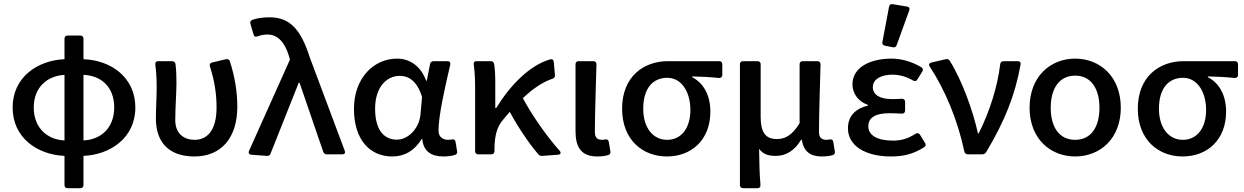

<svg xmlns="http://www.w3.org/2000/svg" viewBox="-20 -770 6209 958"><path d="M655.3 -233.4C655.3 -384.8 533.2 -469.7 396.5 -474.6V-577.1C396.5 -586.9 390.6 -592.8 380.9 -592.8H317.4C307.6 -592.8 301.8 -586.9 301.8 -577.1V-474.6C167 -468.8 43 -384.8 43 -233.4C43 -82 167 2 301.8 7.8V153.3C301.8 163.1 307.6 168.9 317.4 168.9H380.9C390.6 168.9 396.5 163.1 396.5 153.3V7.8C530.3 2 655.3 -82 655.3 -233.4ZM396.5 -69.3V-396.5C487.3 -392.6 549.8 -335 549.8 -233.4C549.8 -131.8 483.4 -73.2 396.5 -69.3ZM148.4 -233.4C148.4 -335 215.8 -391.6 301.8 -396.5V-69.3C215.8 -73.2 148.4 -131.8 148.4 -233.4Z M757.8 -178.7C757.8 -58.6 824.2 10.7 950.2 10.7C1081.1 10.7 1164.1 -79.1 1164.1 -237.3C1164.1 -312.5 1151.4 -388.7 1127 -463.9C1124 -472.7 1116.2 -476.6 1107.4 -474.6L1038.1 -458C1027.3 -455.1 1024.4 -448.2 1027.3 -438.5C1052.7 -360.4 1060.5 -294.9 1060.5 -233.4C1060.5 -122.1 1015.6 -72.3 951.2 -72.3C899.4 -72.3 854.5 -101.6 854.5 -170.9C854.5 -230.5 860.4 -307.6 860.4 -354.5C860.4 -390.6 859.4 -422.9 855.5 -451.2C853.5 -460 846.7 -464.8 837.9 -464.8H769.5C758.8 -464.8 753.9 -459 754.9 -448.2C760.7 -405.3 761.7 -365.2 761.7 -332C761.7 -281.2 757.8 -229.5 757.8 -178.7Z M1233.4 2 1311.5 7.8C1320.3 8.8 1327.1 4.9 1330.1 -3.9L1470.7 -357.4H1474.6L1592.8 -12.7C1595.7 -4.9 1601.6 0 1610.4 0H1687.5C1699.2 0 1704.1 -5.9 1700.2 -17.6L1525.4 -484.4C1482.4 -619.1 1428.7 -683.6 1326.2 -683.6C1286.1 -683.6 1261.7 -678.7 1239.3 -670.9C1230.5 -668 1226.6 -660.2 1229.5 -651.4L1245.1 -597.7C1248 -586.9 1254.9 -585 1265.6 -588.9C1279.3 -593.8 1294.9 -597.7 1314.5 -597.7C1365.2 -597.7 1400.4 -560.5 1421.9 -490.2L1426.8 -472.7L1222.7 -17.6C1217.8 -7.8 1222.7 1 1233.4 2Z M1746.1 -226.6C1746.1 -75.2 1823.2 10.7 1937.5 10.7C1998 10.7 2047.9 -17.6 2084 -76.2H2086.9C2092.8 -14.6 2131.8 10.7 2192.4 10.7C2216.8 10.7 2235.4 7.8 2250 2.9C2259.8 0 2262.7 -6.8 2260.7 -15.6L2252.9 -62.5C2251 -73.2 2244.1 -76.2 2234.4 -74.2C2228.5 -73.2 2221.7 -72.3 2215.8 -72.3C2189.5 -72.3 2168 -86.9 2168 -118.2C2168 -194.3 2200.2 -334 2226.6 -447.3C2228.5 -458 2223.6 -464.8 2212.9 -464.8H2143.6C2134.8 -464.8 2127.9 -460 2126 -451.2L2109.4 -367.2H2106.4C2077.1 -446.3 2019.5 -477.5 1960.9 -477.5C1847.7 -477.5 1746.1 -383.8 1746.1 -226.6ZM2078.1 -200.2C2072.3 -129.9 2017.6 -73.2 1960 -73.2C1892.6 -73.2 1851.6 -126 1851.6 -227.5C1851.6 -338.9 1912.1 -391.6 1974.6 -391.6C2017.6 -391.6 2060.5 -368.2 2085.9 -286.1Z M2772.5 -17.6C2706.1 -91.8 2633.8 -196.3 2588.9 -280.3C2641.6 -330.1 2689.5 -361.3 2736.3 -377C2745.1 -379.9 2750 -385.7 2749 -394.5L2743.2 -460.9C2742.2 -471.7 2735.4 -476.6 2724.6 -473.6C2623 -444.3 2527.3 -346.7 2456.1 -231.4H2451.2V-354.5C2451.2 -389.6 2450.2 -424.8 2445.3 -451.2C2443.4 -460 2437.5 -464.8 2428.7 -464.8H2358.4C2347.7 -464.8 2341.8 -459 2343.8 -448.2C2349.6 -408.2 2350.6 -364.3 2350.6 -332V-15.6C2350.6 -5.9 2356.4 0 2366.2 0H2431.6C2441.4 0 2447.3 -5.9 2447.3 -15.6V-26.4C2447.3 -89.8 2459 -137.7 2491.2 -173.8C2502 -187.5 2512.7 -199.2 2523.4 -211.9C2566.4 -132.8 2620.1 -53.7 2666 0C2671.9 5.9 2677.7 8.8 2685.5 7.8L2764.6 2C2777.3 1 2781.2 -7.8 2772.5 -17.6Z M2851.6 -116.2C2851.6 -37.1 2878.9 10.7 2960 10.7C2984.4 10.7 3001 7.8 3014.6 3.9C3024.4 1 3027.3 -6.8 3025.4 -15.6L3017.6 -62.5C3015.6 -72.3 3008.8 -76.2 2999 -74.2C2994.1 -73.2 2989.3 -72.3 2984.4 -72.3C2961.9 -72.3 2948.2 -82 2948.2 -110.4C2948.2 -205.1 2953.1 -335 2956.1 -449.2C2956.1 -459 2950.2 -464.8 2940.4 -464.8H2867.2C2857.4 -464.8 2851.6 -459 2851.6 -449.2Z M3084 -227.5C3084 -73.2 3185.5 10.7 3307.6 10.7C3430.7 10.7 3524.4 -72.3 3524.4 -212.9C3524.4 -293.9 3491.2 -355.5 3433.6 -384.8V-388.7C3482.4 -387.7 3520.5 -385.7 3567.4 -380.9C3578.1 -380.9 3584 -386.7 3584 -396.5V-449.2C3584 -459 3578.1 -464.8 3568.4 -464.8H3312.5C3194.3 -464.8 3084 -390.6 3084 -227.5ZM3424.8 -221.7C3424.8 -128.9 3377.9 -72.3 3308.6 -72.3C3239.3 -72.3 3189.5 -130.9 3189.5 -227.5C3189.5 -333 3240.2 -381.8 3309.6 -381.8C3383.8 -381.8 3424.8 -306.6 3424.8 -221.7Z M3671.9 -449.2V153.3C3671.9 163.1 3677.7 168.9 3687.5 168.9H3759.8C3769.5 168.9 3775.4 163.1 3774.4 152.3C3769.5 91.8 3768.6 47.9 3767.6 -27.3C3789.1 2 3817.4 7.8 3851.6 7.8C3901.4 7.8 3945.3 -18.6 3977.5 -73.2H3980.5C3989.3 -15.6 4021.5 10.7 4080.1 10.7C4104.5 10.7 4121.1 7.8 4134.8 3.9C4144.5 1 4147.5 -5.9 4145.5 -14.6L4137.7 -62.5C4135.7 -72.3 4128.9 -76.2 4119.1 -74.2C4114.3 -73.2 4109.4 -72.3 4104.5 -72.3C4082 -72.3 4066.4 -82 4066.4 -110.4C4066.4 -205.1 4071.3 -335 4074.2 -449.2C4074.2 -459 4068.4 -464.8 4058.6 -464.8H3985.4C3975.6 -464.8 3969.7 -459 3969.7 -449.2V-155.3C3930.7 -91.8 3895.5 -76.2 3855.5 -76.2C3798.8 -76.2 3775.4 -111.3 3775.4 -186.5V-449.2C3775.4 -459 3769.5 -464.8 3759.8 -464.8H3687.5C3677.7 -464.8 3671.9 -459 3671.9 -449.2Z M4416 -736.3 4382.8 -560.5C4380.9 -549.8 4385.7 -543.9 4395.5 -542L4434.6 -534.2C4443.4 -532.2 4451.2 -535.2 4454.1 -544.9L4516.6 -717.8C4520.5 -728.5 4516.6 -735.4 4505.9 -737.3L4434.6 -749C4424.8 -751 4418 -747.1 4416 -736.3ZM4210.9 -129.9C4210.9 -40 4301.8 10.7 4424.8 10.7C4485.4 10.7 4535.2 0 4590.8 -35.2C4599.6 -41 4600.6 -47.9 4595.7 -56.6L4570.3 -97.7C4565.4 -106.4 4556.6 -107.4 4547.9 -102.5C4509.8 -77.1 4473.6 -68.4 4435.5 -68.4C4357.4 -68.4 4312.5 -94.7 4312.5 -139.6C4312.5 -182.6 4346.7 -205.1 4418 -205.1C4438.5 -205.1 4459 -204.1 4479.5 -203.1C4490.2 -202.1 4496.1 -209 4496.1 -218.8V-261.7C4496.1 -271.5 4490.2 -277.3 4479.5 -277.3C4463.9 -276.4 4448.2 -275.4 4433.6 -275.4C4366.2 -275.4 4335 -298.8 4335 -335.9C4335 -375 4377 -397.5 4432.6 -397.5C4469.7 -397.5 4503.9 -386.7 4536.1 -368.2C4544.9 -363.3 4552.7 -365.2 4557.6 -374L4582 -413.1C4586.9 -421.9 4585 -429.7 4577.1 -434.6C4532.2 -460.9 4481.4 -477.5 4428.7 -477.5C4325.2 -477.5 4233.4 -436.5 4233.4 -348.6C4233.4 -306.6 4259.8 -263.7 4310.5 -247.1V-243.2C4253.9 -229.5 4210.9 -195.3 4210.9 -129.9Z M4619.1 -437.5C4693.4 -325.2 4757.8 -173.8 4791 -16.6C4793 -5.9 4799.8 0 4808.6 0H4880.9C4888.7 0 4895.5 -2.9 4900.4 -10.7C4994.1 -167 5044.9 -295.9 5072.3 -448.2C5074.2 -459 5068.4 -464.8 5057.6 -464.8H4987.3C4977.5 -464.8 4972.7 -460 4970.7 -450.2C4957 -336.9 4918 -212.9 4863.3 -104.5H4859.4C4835.9 -214.8 4779.3 -371.1 4718.8 -466.8C4713.9 -474.6 4708 -476.6 4699.2 -474.6L4627 -458C4616.2 -455.1 4612.3 -447.3 4619.1 -437.5Z M5117.2 -232.4C5117.2 -77.1 5221.7 10.7 5344.7 10.7C5467.8 10.7 5572.3 -77.1 5572.3 -232.4C5572.3 -388.7 5467.8 -477.5 5344.7 -477.5C5221.7 -477.5 5117.2 -388.7 5117.2 -232.4ZM5465.8 -232.4C5465.8 -134.8 5422.9 -72.3 5344.7 -72.3C5265.6 -72.3 5222.7 -134.8 5222.7 -232.4C5222.7 -329.1 5265.6 -392.6 5344.7 -392.6C5422.9 -392.6 5465.8 -329.1 5465.8 -232.4Z M5657.2 -227.5C5657.2 -73.2 5758.8 10.7 5880.9 10.7C6003.9 10.7 6097.7 -72.3 6097.7 -212.9C6097.7 -293.9 6064.5 -355.5 6006.8 -384.8V-388.7C6055.7 -387.7 6093.8 -385.7 6140.6 -380.9C6151.4 -380.9 6157.2 -386.7 6157.2 -396.5V-449.2C6157.2 -459 6151.4 -464.8 6141.6 -464.8H5885.7C5767.6 -464.8 5657.2 -390.6 5657.2 -227.5ZM5998 -221.7C5998 -128.9 5951.2 -72.3 5881.8 -72.3C5812.5 -72.3 5762.7 -130.9 5762.7 -227.5C5762.7 -333 5813.5 -381.8 5882.8 -381.8C5957 -381.8 5998 -306.6 5998 -221.7Z"/></svg>

Font: Ed Sans Neue Medium
Style: Regular
Weight: 500
Designer: Stephen Hutchings
Version: Version 1.004;PS 001.004;hotconv 1.0.88;makeotf.lib2.5.64775